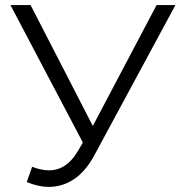

<svg xmlns="http://www.w3.org/2000/svg" viewBox="-20 -720 720 753"><path d="M668 -700 350 -111Q316 -48 270.5 -17.5Q225 13 171 13Q131 13 85 -6L106 -66Q142 -52 172 -52Q241 -52 285 -127L305 -161L21 -700H100L344 -226L594 -700Z"/></svg>

Font: APTA Sans Regular
Style: Regular
Weight: 400
Version: Version 7.200